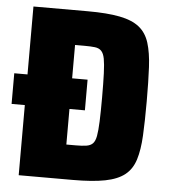

<svg xmlns="http://www.w3.org/2000/svg" viewBox="-52 -734 689 780"><g transform="rotate(5 293.0 -344.0)"><path d="M53 0V-286H-1V-411H53V-688H274Q354 -688 405 -678Q456 -668 485 -645Q514 -622 526.5 -582Q539 -542 542 -483.5Q545 -425 545 -344Q545 -263 542 -204.5Q539 -146 526.5 -106Q514 -66 485 -43Q456 -20 405 -10Q354 0 274 0ZM235 -141H274Q299 -141 316 -143.5Q333 -146 342.5 -155.5Q352 -165 356 -186.5Q360 -208 361.5 -246.5Q363 -285 363 -344Q363 -404 361.5 -442.5Q360 -481 356 -502Q352 -523 342.5 -533Q333 -543 316 -545Q299 -547 274 -547H235V-411H298V-286H235Z"/></g></svg>

Font: Saira SemiCondensed ExtraBold
Style: Regular
Weight: 800
Width: 4
Designer: Hector Gatti with collaboration of the Omnibus-Type team
Foundry: Omnibus-Type
Version: Version 1.101